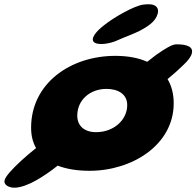

<svg xmlns="http://www.w3.org/2000/svg" viewBox="-115 -772 912 892"><path d="M324 -574.5C343 -561 395.5 -568.5 429 -584C456 -596.5 508.5 -615.5 535.5 -629.5C571 -649 599.5 -667 613 -696C621.5 -714 622.5 -730.5 610 -742C597.5 -754 572.5 -753.5 550.5 -750.5C509 -745.5 413 -691 367.5 -654C330.5 -625.5 301.5 -590 324 -574.5ZM-45.5 100C-18.5 99 14.5 87 49 68C83.5 49 120 24 153 -2.5C195.5 14 246 21.5 301.5 21.5C499.5 21.5 692 -99.5 692 -292C692 -336 682 -373.5 663.5 -404.5C691 -427 718 -451.5 738 -471C760 -492 773.5 -510 776.5 -525.5C783 -552.5 757 -567 702.5 -566C684 -565.5 650 -545 610.5 -517C597 -507 583 -496 569 -485C527.5 -503.5 477 -512.5 421 -512.5C210 -512.5 29.5 -383 29.5 -179C29.5 -141.5 37.5 -110.5 52.5 -84C27.5 -64.5 3 -43.5 -18 -24C-59 14 -90 47.5 -94 66.5C-98.5 86 -74.5 101 -45.5 100ZM332 -158C273 -158 244 -190.5 244 -234.5C244 -308 303.5 -359 379.5 -359C431 -359 476 -336.5 476 -284C476 -213 411.5 -158 332 -158Z"/></svg>

Font: Gluten
Style: Bold Italic
Weight: 700
Italic angle: -13°
Designer: Tyler Finck
Foundry: Etcetera Type Company
Version: Version 0.920